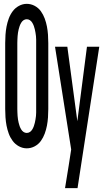

<svg xmlns="http://www.w3.org/2000/svg" viewBox="-20 -763 540 998"><path d="M119 8Q98 8 78.5 -2.5Q59 -13 46 -30.5Q33 -48 25.5 -68.5Q18 -89 14 -110Q10 -131 8.5 -153Q7 -175 7 -196V-539Q7 -560 8.5 -582Q10 -604 14 -625Q18 -646 25.5 -666.5Q33 -687 46 -704.5Q59 -722 78.5 -732.5Q98 -743 119 -743Q141 -743 160.5 -732.5Q180 -722 192.5 -704.5Q205 -687 212.5 -666.5Q220 -646 224 -625Q228 -604 229.5 -582Q231 -560 231 -539V-196Q231 -175 229.5 -153Q228 -131 224 -110Q220 -89 212.5 -68.5Q205 -48 192.5 -30.5Q180 -13 160.5 -2.5Q141 8 119 8ZM119 -72Q128 -72 135.5 -77Q143 -82 148 -90.5Q153 -99 156 -107.5Q159 -116 161 -124.5Q163 -133 164.5 -142Q166 -151 167 -160Q168 -169 168 -178Q168 -187 168 -196V-539Q168 -548 168 -557Q168 -566 167 -575Q166 -584 164.5 -593Q163 -602 161 -610.5Q159 -619 156 -627.5Q153 -636 148 -644.5Q143 -653 135.5 -658Q128 -663 119 -663Q110 -663 102.5 -658Q95 -653 90 -644.5Q85 -636 82 -627.5Q79 -619 77 -610.5Q75 -602 73.5 -593Q72 -584 71.5 -575Q71 -566 70.5 -557Q70 -548 70 -539V-196Q70 -187 70.5 -178Q71 -169 71.5 -160Q72 -151 73.5 -142Q75 -133 77 -124.5Q79 -116 82 -107.5Q85 -99 90 -90.5Q95 -82 102.5 -77Q110 -72 119 -72ZM318 215Q323 186 327.5 156.5Q332 127 337 98L350 14L266 -520H330L382 -133L432 -520H496L383 215Z"/></svg>

Font: Iosevka Custom Medium
Style: Regular
Weight: 500
Monospace: yes
Designer: Belleve Invis
Foundry: Belleve Invis
Version: Version 32.5.0; ttfautohint (v1.8.4)